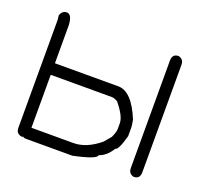

<svg xmlns="http://www.w3.org/2000/svg" viewBox="-89 -570 715 672"><g transform="rotate(20 268.5 -234.5)"><path d="M52.7 -466.8Q71.8 -466.8 74.2 -427.7V-285.2H310.5Q360.8 -285.2 398.4 -193.4Q402.3 -172.4 402.3 -166V-132.8Q386.7 -76.2 375 -76.2Q356 -44.4 328.1 -35.2Q328.1 -20 242.2 -2H72.3Q58.6 -2 58.6 -5.9Q54.7 -3.9 52.7 -3.9Q31.2 -7.3 31.2 -29.3V-429.7Q31.2 -436.5 29.3 -447.3Q36.1 -466.8 52.7 -466.8ZM472.7 -457Q492.2 -452.1 492.2 -431.6V-31.2Q492.2 -5.9 468.8 -5.9Q449.2 -10.7 449.2 -31.2V-431.6Q449.2 -457 472.7 -457ZM74.2 -242.2V-44.9H230.5Q278.8 -44.9 328.1 -85.9Q348.6 -110.4 349.6 -111.3Q359.4 -133.3 359.4 -142.6V-166Q359.4 -191.4 324.2 -234.4Q311 -242.2 302.7 -242.2Z"/></g></svg>

Font: CEF Fonts CJK
Style: Regular
Weight: 400
Designer: PartyBoss (派对大魔王)
Version: Release 2.25